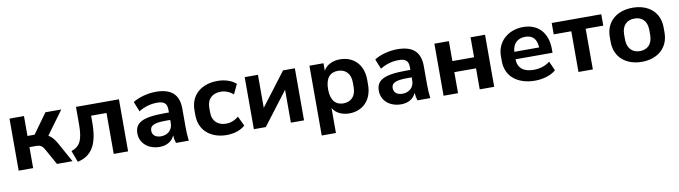

<svg xmlns="http://www.w3.org/2000/svg" viewBox="-35 -1161 6921 1958"><g transform="rotate(-10 3425.5 -182.5)"><path d="M222.7 0V-217.3H290.5C334 -217.3 354.5 -205.6 377.9 -164.1L469.2 0H630.4L513.7 -210C488.8 -252.9 463.9 -281.2 432.6 -297.9L608.9 -539.1H444.8L296.4 -333H222.7V-539.1H72.8V0Z M682.6 15.6C832.5 -18.1 897.5 -128.4 897.5 -355.5V-423.8H1057.1V0H1206.1V-539.1H761.2V-361.8C761.2 -196.3 729.5 -134.8 638.2 -103Z M1533.2 11.2C1608.9 11.2 1662.6 -24.4 1687 -81.1C1688 -54.2 1692.9 -26.9 1701.7 0H1834.5C1828.6 -47.9 1826.2 -97.2 1826.2 -144.5V-332C1826.2 -483.4 1744.6 -549.3 1588.4 -549.3C1506.8 -549.3 1407.2 -523.9 1350.6 -484.9L1391.6 -382.3C1450.7 -419.4 1518.1 -437.5 1581.5 -437.5C1653.3 -437.5 1684.6 -413.6 1684.6 -348.1V-318.4H1640.6C1403.3 -318.4 1330.6 -270.5 1330.6 -163.1C1330.6 -65.4 1410.6 11.2 1533.2 11.2ZM1564.9 -92.8C1507.8 -92.8 1474.6 -121.1 1474.6 -166.5C1474.6 -216.3 1511.2 -241.2 1641.6 -241.2H1684.6V-209C1684.6 -136.2 1632.3 -92.8 1564.9 -92.8Z M2227.1 10.7C2298.8 10.7 2372.1 -10.7 2418 -53.7L2370.1 -154.8C2333 -121.1 2284.7 -104.5 2241.2 -104.5C2159.7 -104.5 2098.6 -151.9 2098.6 -243.7V-295.4C2098.6 -389.2 2159.2 -435.1 2241.2 -435.1C2286.1 -435.1 2333.5 -417 2370.1 -384.3L2418 -485.8C2373 -526.4 2302.2 -549.3 2227.1 -549.3C2066.9 -549.3 1945.3 -459.5 1945.3 -295.4V-244.1C1945.3 -82 2066.4 10.7 2227.1 10.7Z M2631.8 0 2891.6 -340.8V0H3027.8V-539.1H2905.8L2645.5 -197.3V-539.1H2508.3V0Z M3325.7 183.6V-75.2C3356.9 -21 3419.9 10.7 3496.1 10.7C3632.8 10.7 3733.9 -83.5 3733.9 -244.1V-295.4C3733.9 -456.5 3632.8 -549.3 3496.1 -549.3C3418.9 -549.3 3355 -517.1 3324.2 -461.9V-539.1H3178.7V183.6ZM3454.1 -100.6C3374 -100.6 3324.2 -154.8 3324.2 -269.5C3324.2 -384.8 3374 -437.5 3454.1 -437.5C3527.8 -437.5 3585 -391.6 3585 -295.4V-244.1C3585 -146.5 3527.8 -100.6 3454.1 -100.6Z M4033.7 11.2C4109.4 11.2 4163.1 -24.4 4187.5 -81.1C4188.5 -54.2 4193.4 -26.9 4202.1 0H4335C4329.1 -47.9 4326.7 -97.2 4326.7 -144.5V-332C4326.7 -483.4 4245.1 -549.3 4088.9 -549.3C4007.3 -549.3 3907.7 -523.9 3851.1 -484.9L3892.1 -382.3C3951.2 -419.4 4018.6 -437.5 4082 -437.5C4153.8 -437.5 4185.1 -413.6 4185.1 -348.1V-318.4H4141.1C3903.8 -318.4 3831.1 -270.5 3831.1 -163.1C3831.1 -65.4 3911.1 11.2 4033.7 11.2ZM4065.4 -92.8C4008.3 -92.8 3975.1 -121.1 3975.1 -166.5C3975.1 -216.3 4011.7 -241.2 4142.1 -241.2H4185.1V-209C4185.1 -136.2 4132.8 -92.8 4065.4 -92.8Z M4622.6 0V-217.8H4847.2V0H4997.1V-539.1H4847.2V-332.5H4622.6V-539.1H4472.7V0Z M5420.4 10.7C5502.4 10.7 5586.4 -14.2 5636.2 -58.6L5593.3 -155.3C5547.9 -117.7 5485.4 -100.6 5425.8 -100.6C5323.7 -100.6 5262.2 -144 5259.8 -238.8H5643.1V-276.4C5643.1 -444.3 5548.3 -549.3 5392.6 -549.3C5238.8 -549.3 5118.7 -447.8 5118.7 -295.4V-244.1C5118.7 -81.5 5244.1 10.7 5420.4 10.7ZM5397 -447.3C5471.2 -447.3 5513.2 -405.8 5518.1 -315.9H5260.7C5267.6 -403.8 5319.3 -447.3 5397 -447.3Z M6018.6 0V-421.4H6200.7V-539.1H5687.5V-421.4H5869.6V0Z M6525.9 10.7C6688 10.7 6803.7 -84.5 6803.7 -244.1V-295.4C6803.7 -455.6 6688 -549.3 6525.9 -549.3C6363.3 -549.3 6246.1 -455.6 6246.1 -295.4V-244.1C6246.1 -84.5 6363.3 10.7 6525.9 10.7ZM6525.9 -100.6C6451.7 -100.6 6394.5 -146.5 6394.5 -244.1V-295.4C6394.5 -393.1 6451.7 -437.5 6525.9 -437.5C6599.6 -437.5 6655.3 -393.1 6655.3 -295.4V-244.1C6655.3 -147 6599.6 -100.6 6525.9 -100.6Z"/></g></svg>

Font: Winston
Style: Bold
Weight: 700
Designer: Vernon Adams, Kim Jin-seong, David Berlow, Cristiano Sobral
Foundry: The Winston Project Authors
Version: Version 3.004